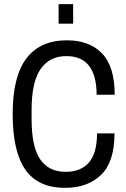

<svg xmlns="http://www.w3.org/2000/svg" viewBox="-20 -892 608 924"><path d="M262 -778V-872H332V-778ZM293 12Q163 12 102 -75.5Q41 -163 41 -343Q41 -525 107.5 -611.5Q174 -698 302 -698Q411 -698 471.5 -634.5Q532 -571 532 -436H445Q445 -527 409 -574.5Q373 -622 299 -622Q219 -622 175.5 -560Q132 -498 132 -362V-320Q132 -185 173.5 -125Q215 -65 296 -65Q369 -65 408 -110Q447 -155 447 -250H531Q531 -113 466.5 -50.5Q402 12 293 12Z"/></svg>

Font: Archivo Condensed
Style: Regular
Weight: 400
Width: 3
Designer: Hector Gatti
Foundry: Omnibus-Type
Version: Version 2.001; ttfautohint (v1.8.3)